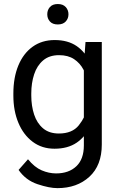

<svg xmlns="http://www.w3.org/2000/svg" viewBox="-20 -740 602 968"><path d="M411.1 -528.3H493.2V-11.2Q493.2 93.8 430.7 151.1Q368.2 208.5 269.5 208.5Q228.5 208.5 168.9 188.5Q109.4 168.5 73.7 116.7L121.1 63Q154.3 103.5 190.4 118.9Q226.6 134.3 262.7 134.3Q326.7 134.3 364.7 98.4Q402.8 62.5 402.8 -6.8V-412.1ZM47.4 -258.3V-268.6Q47.4 -349.1 72.5 -409.9Q97.7 -470.7 144.5 -504.4Q191.4 -538.1 255.9 -538.1Q322.3 -538.1 366.7 -507.6Q411.1 -477.1 436 -420.7Q460.9 -364.3 468.8 -286.1V-241.2Q461.4 -164.1 436.5 -107.7Q411.6 -51.3 366.7 -20.8Q321.8 9.8 254.9 9.8Q191.4 9.8 144.8 -25.1Q98.1 -60.1 72.8 -120.6Q47.4 -181.2 47.4 -258.3ZM137.7 -268.6V-258.3Q137.7 -206.1 152.1 -162.4Q166.5 -118.7 197.3 -92.8Q228 -66.9 276.9 -66.9Q344.2 -66.9 377.2 -108.2Q410.2 -149.4 424.8 -204.1V-321.8Q417.5 -357.4 400.4 -389.6Q383.3 -421.9 353.3 -441.9Q323.2 -461.9 277.8 -461.9Q228.5 -461.9 197.5 -435.5Q166.5 -409.2 152.1 -365.2Q137.7 -321.3 137.7 -268.6ZM218.3 -668Q218.3 -689.5 231.7 -704.6Q245.1 -719.7 271.5 -719.7Q297.4 -719.7 311.3 -704.6Q325.2 -689.5 325.2 -668Q325.2 -646.5 311.3 -631.6Q297.4 -616.7 271.5 -616.7Q245.1 -616.7 231.7 -631.6Q218.3 -646.5 218.3 -668Z"/></svg>

Font: RobotoDEMO
Style: Regular
Weight: 400
Designer: Christian Robertson
Foundry: Google
Version: Version 2.136